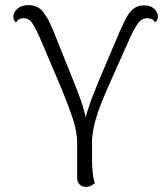

<svg xmlns="http://www.w3.org/2000/svg" viewBox="-20 -719 645 749"><path d="M315 10Q300 10 290.5 0.5Q281 -9 281 -25V-162Q281 -204 264.5 -254.5Q248 -305 218 -378L137 -568Q122 -603 108 -625.5Q94 -648 72 -648Q62 -648 54.5 -644Q47 -640 43 -631Q32 -640 32 -654Q32 -671 48 -685Q64 -699 90 -699Q127 -699 147.5 -673.5Q168 -648 188 -599L261 -417Q284 -361 297 -323Q310 -285 315.5 -255Q321 -225 321 -193L303 -192Q303 -218 311 -249.5Q319 -281 330.5 -314Q342 -347 354 -375.5Q366 -404 374 -424L447 -596Q461 -627 473 -650Q485 -673 501.5 -685.5Q518 -698 542 -698Q568 -698 582 -684.5Q596 -671 596 -654Q596 -641 585 -631Q581 -640 573 -644Q565 -648 555 -648Q532 -648 517.5 -627Q503 -606 488 -573L416 -412Q409 -396 396 -366.5Q383 -337 369.5 -301.5Q356 -266 347.5 -230Q339 -194 339 -164V-99Q339 -71 341.5 -46.5Q344 -22 350 -4Q345 0 336.5 5Q328 10 315 10Z"/></svg>

Font: Arima Light
Style: Regular
Weight: 300
Designer: Joana Correia and Natanael Gama
Foundry: NDISCOVER
Version: Version 1.101;gftools[0.9.23]